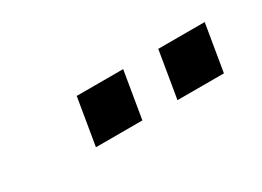

<svg xmlns="http://www.w3.org/2000/svg" viewBox="-20 -904 640 469"><g transform="rotate(-30 300.0 -670.0)"><path d="M393 -604 415 -736H546L524 -604ZM163 -604 185 -736H316L294 -604Z"/></g></svg>

Font: Iosevka SS04 Heavy Extended
Style: Italic
Weight: 900
Width: 7
Italic angle: -9°
Monospace: yes
Designer: Belleve Invis
Foundry: Belleve Invis
Version: Version 19.0.0; ttfautohint (v1.8.4)